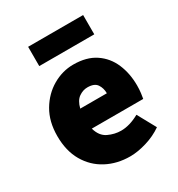

<svg xmlns="http://www.w3.org/2000/svg" viewBox="-169 -807 864 931"><g transform="rotate(-30 263.0 -342.0)"><path d="M290 12Q217 12 158.5 -19Q100 -50 66 -108.5Q32 -167 32 -250Q32 -331 66.5 -389.5Q101 -448 156 -480Q211 -512 272 -512Q346 -512 394.5 -479.5Q443 -447 466.5 -392Q490 -337 490 -270Q490 -248 487.5 -227.5Q485 -207 483 -198H195Q208 -151 243 -134.5Q278 -118 314 -118Q362 -118 416 -148L472 -46Q432 -18 382 -3Q332 12 290 12ZM276 -382Q251 -382 228 -366Q205 -350 195 -310H344Q344 -339 329.5 -360.5Q315 -382 276 -382ZM126 -588V-696H434V-588Z"/></g></svg>

Font: Assistant ExtraBold
Style: Regular
Weight: 800
Designer: Hebrew By Ben Nathan, Latin by Paul Hunt
Version: Version 3.000